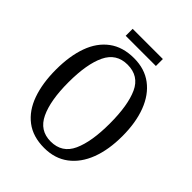

<svg xmlns="http://www.w3.org/2000/svg" viewBox="-235 -970 1110 1110"><g transform="rotate(45 320.5 -414.5)"><path d="M320 10Q228 10 167.5 -36Q107 -82 77.5 -165Q48 -248 48 -359Q48 -470 77.5 -552Q107 -634 168 -679.5Q229 -725 321 -725Q408 -725 468.5 -679.5Q529 -634 560.5 -551.5Q592 -469 592 -358Q592 -247 560.5 -164.5Q529 -82 468 -36Q407 10 320 10ZM320 -43Q413 -43 451 -126.5Q489 -210 489 -358Q489 -507 451.5 -589.5Q414 -672 321 -672Q230 -672 190.5 -589.5Q151 -507 151 -358Q151 -210 190.5 -126.5Q230 -43 320 -43ZM195 -782V-839H442V-782Z"/></g></svg>

Font: Noto Serif Ethiopic Condensed
Style: Regular
Weight: 400
Width: 3
Designer: Monotype Design Team
Foundry: Monotype Imaging Inc.
Version: Version 2.102; ttfautohint (v1.8.4.7-5d5b)